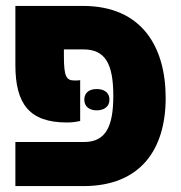

<svg xmlns="http://www.w3.org/2000/svg" viewBox="-20 -629 612 649"><path d="M32 0H262C456 0 540 -125 540 -298C540 -470 460 -609 260 -609H32V-409C32 -277 80 -215 206 -215C231 -215 238 -218 251 -220V-358C245 -357 241 -357 232 -357C205 -357 196 -368 196 -439V-462H262C336 -462 363 -413 363 -305C363 -202 338 -149 264 -149H32ZM265 -292C265 -268 283 -256 307 -256C331 -256 350 -268 350 -292C350 -317 331 -328 307 -328C283 -328 265 -317 265 -292Z"/></svg>

Font: Noto Sans Hebrew Condensed Black
Style: Regular
Weight: 900
Width: 3
Designer: Monotype Design Team
Foundry: Monotype Imaging Inc.
Version: Version 2.004